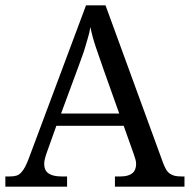

<svg xmlns="http://www.w3.org/2000/svg" viewBox="-20 -697 709 717"><path d="M190.4 -227.1 154.3 -126Q150.4 -115.2 147.7 -104.2Q145 -93.3 145 -85.4Q145 -60.5 161.4 -49.3Q177.7 -38.1 209.5 -38.1H230.5V0H0V-38.1H17.1Q31.2 -38.1 41 -41Q50.8 -43.9 59.1 -52.7Q67.4 -61.5 74.7 -75.7Q82 -89.8 90.3 -112.8L301.3 -677.2H374L588.9 -88.9Q594.2 -74.7 600.1 -64.5Q606 -54.2 614.3 -48.6Q622.6 -43 632.3 -40.5Q642.1 -38.1 657.2 -38.1H668.9V0H409.2V-38.1H430.2Q488.3 -38.1 488.3 -85Q488.3 -92.3 486.1 -100.8Q483.9 -109.4 480 -120.1L441.9 -227.1ZM365.7 -440.4Q351.1 -482.4 338.4 -519.3Q325.7 -556.2 317.4 -596.2Q314 -573.7 308.8 -557.4Q303.7 -541 299.3 -524.9Q294.9 -508.8 288.1 -490.5Q281.2 -472.2 273.4 -449.7L208 -272.9H425.3Z"/></svg>

Font: MUA Office
Style: Regular
Weight: 400
Designer: Khon Soe Zaw Thu
Foundry: Myanmar Unicode
Version: Version 2.10 June 24, 2017